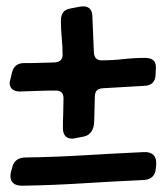

<svg xmlns="http://www.w3.org/2000/svg" viewBox="-20 -527 526 611"><path d="M43 -235.8Q27.3 -235.8 19 -243.2Q10.7 -250.5 10.7 -263.2Q10.7 -266.1 11.5 -269Q12.2 -272 13.2 -274.9L18.1 -295.9Q25.4 -326.2 56.2 -326.2Q89.8 -326.2 111.6 -327.1Q133.3 -328.1 147 -328.1Q165 -328.1 172.1 -334.5Q179.2 -340.8 179.2 -352.1Q179.2 -379.4 176.5 -406.2Q173.8 -433.1 173.8 -460.9Q173.8 -477.5 180.7 -487.3Q187.5 -497.1 204.1 -500L234.9 -505.9Q237.3 -505.9 239.5 -506.3Q241.7 -506.8 244.1 -506.8Q272.5 -506.8 273.9 -476.1L278.8 -358.9Q279.8 -347.7 285.6 -341.3Q291.5 -335 302.7 -335Q337.9 -335 372.3 -338.9Q406.7 -342.8 441.9 -342.8Q458.5 -342.8 467.3 -335.7Q476.1 -328.6 476.1 -313L475.1 -289.1Q473.6 -255.4 439.9 -253.9L306.2 -246.1Q293.5 -245.1 287.6 -238.5Q281.7 -231.9 281.7 -216.8Q281.7 -201.7 280.8 -180.2Q279.8 -158.7 279.8 -142.1Q279.8 -122.6 271.5 -109.4Q263.2 -96.2 248 -92.8L217.8 -86.9Q215.3 -85.9 213.4 -85.9Q211.4 -85.9 209 -85.9Q194.8 -85.9 187.5 -94.7Q180.2 -103.5 180.2 -119.1Q180.2 -143.1 181.2 -166.7Q182.1 -190.4 182.1 -213.9Q182.1 -238.8 158.2 -238.8Q130.4 -238.8 101.3 -237.8Q72.3 -236.8 43 -235.8ZM49.8 64Q27.8 64 18.8 52Q9.8 40 15.1 19L18.1 8.8Q24.9 -25.9 62 -25.9Q156.2 -27.3 250 -33Q343.8 -38.6 438 -43Q458.5 -43.9 468.5 -33.7Q478.5 -23.4 477.1 -2.9L476.1 5.9Q474.6 44.4 436 45.9Q339.4 50.3 242.9 56.4Q146.5 62.5 49.8 64Z"/></svg>

Font: Gochi Hand
Style: Regular
Weight: 400
Designer: Juan Pablo del Peral
Foundry: Juan Pablo del Peral
Version: Version 1.001